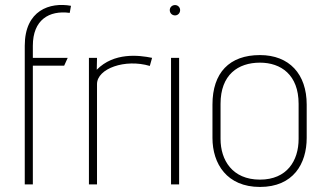

<svg xmlns="http://www.w3.org/2000/svg" viewBox="-20 -730 1271 760"><path d="M110 0V-470H234L248 -501H110V-549C110 -651 174 -690 256 -679L261 -707C178 -722 78 -690 78 -549V0Z M364 0V-397C364 -459 476 -498 573 -469L582 -501C529 -512 431 -523 363 -454L364 -501H332V0Z M689 0V-501H657V0ZM673 -669C684 -669 693 -678 693 -690C693 -701 684 -710 673 -710C661 -710 652 -701 652 -690C652 -678 661 -669 673 -669Z M1194 -316C1194 -437 1125 -512 1009 -512C888 -512 821 -442 821 -316V-184C821 -82 878 10 1009 10C1141 10 1194 -82 1194 -184ZM1162 -180C1162 -94 1116 -19 1009 -19C899 -19 853 -97 853 -180V-319C853 -434 922 -482 1009 -482C1092 -482 1162 -434 1162 -319Z"/></svg>

Font: Advent Pro
Style: ExtraLight
Weight: 250
Designer: Andreas Kalpakidis
Foundry: Andreas Kalpakidis
Version: Version 2.002 2007